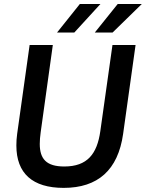

<svg xmlns="http://www.w3.org/2000/svg" viewBox="-20 -921 726 956"><path d="M297 14.5C467 14.5 567.5 -74 593 -254L655 -697H540L479.5 -268C463.5 -154.5 415 -92 300 -92C211 -92 178 -129.5 178 -204.5C178 -221 179.5 -240.5 182.5 -262L243 -697H127.5L65.5 -255C62.5 -234.5 61.5 -214.5 61.5 -196.5C61.5 -57.5 142 14.5 297 14.5ZM264 -759H350L480 -901H377.5ZM452 -759H540.5L686 -901H566Z"/></svg>

Font: HK Grotesk SemiBold
Style: Italic
Weight: 600
Italic angle: -16°
Designer: Alfredo Marco Pradil
Foundry: Hanken Design Co.
Version: Version 3.001;FEAKit 1.0